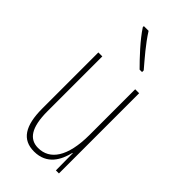

<svg xmlns="http://www.w3.org/2000/svg" viewBox="-242 -822 892 892"><g transform="rotate(45 204.0 -376.5)"><path d="M163 -763H132V-756C165 -705 223 -644 261 -606H277V-617C238 -663 198 -708 163 -763ZM337 -527H311V-228C311 -82 261 -15 185 -15C127 -15 95 -60 95 -167V-527H69V-159C69 -45 105 10 183 10C268 10 300 -54 314 -112H316L317 0H337Z"/></g></svg>

Font: Noto Sans Devanagari ExtraCondensed Thin
Style: Regular
Weight: 100
Width: 2
Designer: Jelle Bosma - Monotype Design Team
Foundry: Monotype Imaging Inc.
Version: Version 2.004